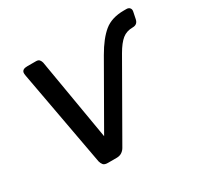

<svg xmlns="http://www.w3.org/2000/svg" viewBox="-117 -663 835 805"><g transform="rotate(-30 300.5 -260.0)"><path d="M191 0Q175 0 169 -7Q163 -14 160 -25L75 -489Q73 -500 74 -505Q77 -520 100 -520H143Q154 -520 159 -514Q164 -508 166 -500L233 -105L402 -400Q437 -461 473 -490.5Q509 -520 568 -520H581Q591 -520 596.5 -513.5Q602 -507 600 -497L593 -463Q588 -440 565 -440Q535 -440 514.5 -423.5Q494 -407 472 -369L275 -25Q269 -14 258.5 -7Q248 0 233 0Z"/></g></svg>

Font: Lubike
Style: Italic
Weight: 400
Italic angle: -12°
Foundry: Honoka55
Version: Version 1.000;July 22, 2022;FontCreator 14.0.0.2862 64-bit